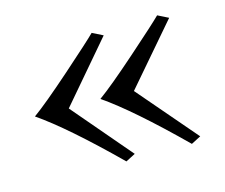

<svg xmlns="http://www.w3.org/2000/svg" viewBox="-66 -523 654 558"><g transform="rotate(-15 261.5 -243.5)"><path d="M28 -245Q67 -273 148 -344.5Q229 -416 250 -437L282 -421L129 -242L280 -65L251 -50Q111 -188 28 -245ZM225 -245Q264 -273 345 -344.5Q426 -416 447 -437L479 -421L325 -242L477 -65L448 -50Q308 -188 225 -245Z"/></g></svg>

Font: Prociono
Style: Regular
Weight: 400
Designer: Barry Schwartz
Foundry: The Crud Factory
Version: Version 2.301